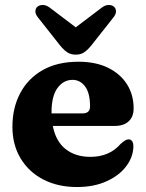

<svg xmlns="http://www.w3.org/2000/svg" viewBox="-20 -740 588 773"><path d="M518 -304Q518 -270 498 -251.5Q478 -233 442 -233H192.5Q205 -170 244.8 -139.2Q284.5 -108.5 344 -108.5Q420.5 -108.5 465.5 -160.5Q486.5 -179.5 497.5 -179Q517 -178.5 517 -150Q516 -107 487.5 -69.8Q459 -32.5 408.2 -9.8Q357.5 13 290 13Q213 13 154.5 -17.2Q96 -47.5 63 -102.2Q30 -157 30 -229.5Q30 -306 61.5 -365.2Q93 -424.5 152.2 -458Q211.5 -491.5 296 -491.5Q366 -491.5 415.8 -466.8Q465.5 -442 491.8 -399.8Q518 -357.5 518 -304ZM187.5 -288.5Q187.5 -286 187.5 -283.5H312.5Q342.5 -283.5 342.5 -311.5Q342.5 -365.5 322.5 -392Q302.5 -418.5 272 -418.5Q235.5 -418.5 211.5 -385.8Q187.5 -353 187.5 -288.5ZM348 -557.5Q333.5 -539.5 319.5 -529.8Q305.5 -520 285 -520Q264.5 -520 250.2 -529.8Q236 -539.5 221.5 -557.5L133.5 -669Q122 -683 122.5 -694.5Q123 -706 130 -712.5Q139 -720 152.2 -720Q165.5 -720 180 -709.5L285 -630L390 -709.5Q404 -720 417.5 -720Q431 -720 439.5 -712.5Q446.5 -706 447 -694.5Q447.5 -683 436 -669Z"/></svg>

Font: Fraunces 9pt Soft
Style: Bold
Weight: 700
Version: Version 1.000;[b76b70a41]